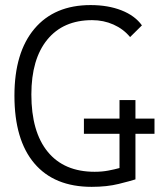

<svg xmlns="http://www.w3.org/2000/svg" viewBox="-20 -723 626 753"><path d="M339.4 9.8Q192.9 9.8 114.7 -82.3Q36.6 -174.3 36.6 -347.7Q36.6 -517.1 115 -610.1Q193.4 -703.1 335.4 -703.1Q403.8 -703.1 456.5 -682.4Q509.3 -661.6 536.6 -623.5L490.2 -577.6Q463.9 -609.4 425 -626.7Q386.2 -644 341.3 -644Q228 -644 165.5 -567.6Q103 -491.2 103 -352.5Q103 -206.1 167.2 -127.7Q231.4 -49.3 351.1 -49.3Q380.4 -49.3 404.8 -54Q429.2 -58.6 448.7 -64V-198.2H309.1V-257.8H448.7V-330.6H511.2V-257.8H585.9V-198.2H511.2V-19.5Q491.7 -13.2 445.6 -1.7Q399.4 9.8 339.4 9.8Z"/></svg>

Font: Cascadia Code NF Light
Style: Regular
Weight: 300
Monospace: yes
Designer: Aaron Bell
Foundry: Saja Typeworks
Version: Version 2404.023; ttfautohint (v1.8.4)